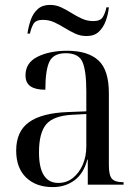

<svg xmlns="http://www.w3.org/2000/svg" viewBox="-20 -753 563 783"><path d="M195 10Q127 10 86.5 -29Q46 -68 46 -139Q46 -217 98 -254.5Q150 -292 256 -296L332 -299V-381Q332 -464 316.5 -500Q301 -536 248 -536Q198 -536 181.5 -501.5Q165 -467 165 -387Q125 -387 104.5 -401Q84 -415 84 -446Q84 -497 133 -521.5Q182 -546 254 -546Q338 -546 381 -507Q424 -468 424 -373V-79Q424 -38 436.5 -24Q449 -10 481 -10H484V0H338V-102H336Q321 -45 283.5 -17.5Q246 10 195 10ZM218 -7Q252 -7 277.5 -27.5Q303 -48 317.5 -81.5Q332 -115 332 -156V-288L275 -285Q198 -281 168.5 -246Q139 -211 139 -132Q139 -7 218 -7ZM333 -606Q308 -606 286.5 -616Q265 -626 244 -639Q223 -652 201.5 -662Q180 -672 155 -672Q126 -672 116.5 -655.5Q107 -639 102 -616H92Q96 -645 105.5 -672Q115 -699 134 -716Q153 -733 184 -733Q208 -733 229.5 -723Q251 -713 271.5 -700Q292 -687 314 -677Q336 -667 360 -667Q389 -667 399 -683Q409 -699 414 -723H424Q421 -694 411 -667Q401 -640 382.5 -623Q364 -606 333 -606Z"/></svg>

Font: Noto Serif Display SemiCondensed
Style: Regular
Weight: 400
Width: 4
Designer: Monotype Design Team
Foundry: Monotype Imaging Inc.
Version: Version 2.009